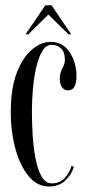

<svg xmlns="http://www.w3.org/2000/svg" viewBox="-20 -682 328 713"><path d="M162 10.5Q117.5 10.5 85.8 -28.5Q54 -67.5 37 -130.5Q20 -193.5 20 -266Q20 -354.5 42.5 -412.2Q65 -470 99 -498.2Q133 -526.5 167.5 -526.5Q213 -526.5 238.5 -488.2Q264 -450 264 -399.5Q264 -346.5 233.5 -346.5Q218 -346.5 210 -358.2Q202 -370 202 -389.5Q202 -410.5 211.5 -427.8Q221 -445 221 -459.5Q221 -488.5 207 -502Q193 -515.5 171.5 -515.5Q151 -515.5 137 -492.2Q123 -469 114.5 -431.8Q106 -394.5 102.2 -351.5Q98.5 -308.5 98.5 -269Q98.5 -228 101.2 -181.8Q104 -135.5 111.8 -94.2Q119.5 -53 134.2 -27Q149 -1 172.5 -1Q203.5 -1 222.2 -23.2Q241 -45.5 245.5 -66.5L254.5 -62Q244.5 -32 221.5 -10.8Q198.5 10.5 162 10.5ZM75 -554.5 148.5 -662.5H171.5L244.5 -554.5H234.5L159.5 -628L85 -554.5Z"/></svg>

Font: Imbue 100pt
Style: Regular
Weight: 400
Designer: Tyler Finck
Foundry: Etcetera Type Company
Version: Version 1.102; ttfautohint (v1.8.3)